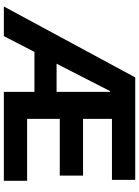

<svg xmlns="http://www.w3.org/2000/svg" viewBox="121 -862 740 1023"><g transform="rotate(90 491.5 -350.0)"><path d="M469 0V-163H256L172 0H14L392 -700H938V-576H613V-422H915V-298H613V-124H943V0ZM319 -281H469V-566H465Z"/></g></svg>

Font: Post Grotesk Bold
Style: Bold
Weight: 700
Version: Version 1.0